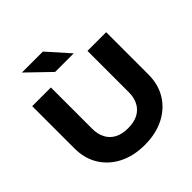

<svg xmlns="http://www.w3.org/2000/svg" viewBox="-250 -1165 1373 1373"><g transform="rotate(-45 437.0 -478.0)"><path d="M252 -332Q252 -277 273.5 -236.5Q295 -196 336 -174.5Q377 -153 437 -153Q497 -153 538 -174.5Q579 -196 600.5 -236.5Q622 -277 622 -332V-750H811V-323Q811 -221 764 -145Q717 -69 633 -26.5Q549 16 437 16Q325 16 241 -26.5Q157 -69 110 -145Q63 -221 63 -323V-750H252ZM393 -972 540 -807H352L181 -972Z"/></g></svg>

Font: Unbounded SemiBold
Style: Regular
Weight: 600
Designer: Luke Prowse, Jean-Baptiste Morizot, Fátima Lázaro, Florian Runge
Foundry: NaN
Version: Version 1.700